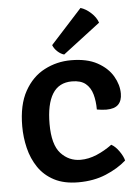

<svg xmlns="http://www.w3.org/2000/svg" viewBox="-56 -846 654 903"><g transform="rotate(-5 271.0 -394.0)"><path d="M393.5 -320Q393.5 -359.5 384.5 -391.8Q375.5 -424 352.8 -443Q330 -462 288 -462Q226 -462 196 -413.2Q166 -364.5 166 -271Q166 -173.5 204 -132.2Q242 -91 297 -91Q335 -91 373.5 -107.2Q412 -123.5 446.5 -149Q466 -138.5 483.2 -113.8Q500.5 -89 505 -69.5Q465.5 -34.5 408 -10.5Q350.5 13.5 278 13.5Q210 13.5 163.5 -11Q117 -35.5 89.2 -76.8Q61.5 -118 49.2 -168.8Q37 -219.5 37 -271.5Q37 -373 72.8 -437Q108.5 -501 166.8 -531.2Q225 -561.5 292 -561.5Q367.5 -561.5 416.2 -534.8Q465 -508 488.8 -467.2Q512.5 -426.5 512.5 -385Q512.5 -351.5 494.8 -333.5Q477 -315.5 438 -315.5Q427.5 -315.5 416.5 -316.8Q405.5 -318 393.5 -320ZM358.5 -802.5Q383.5 -795 407.2 -773.2Q431 -751.5 439.5 -726L263 -591Q247 -595.5 232 -609.2Q217 -623 210.5 -640Z"/></g></svg>

Font: Signika Negative SC SemiBold
Style: Regular
Weight: 600
Designer: Anna Giedryś
Foundry: Anna Giedryś
Version: Version 2.000; ttfautohint (v1.8.3) -l 8 -r 50 -G 200 -x 9 -